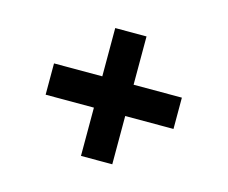

<svg xmlns="http://www.w3.org/2000/svg" viewBox="-65 -591 660 557"><g transform="rotate(15 265.0 -312.0)"><path d="M73 -359H457V-265H73ZM218 -120V-504H312V-120ZM73 -359H457V-265H73Z"/></g></svg>

Font: Changa Medium
Style: Regular
Weight: 500
Designer: Eduardo Rodriguez Tunni
Foundry: Eduardo Rodriguez Tunni
Version: Version 3.003